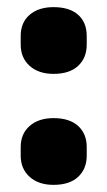

<svg xmlns="http://www.w3.org/2000/svg" viewBox="-20 -510 301 538"><path d="M130 -303Q88 -303 63 -325.5Q38 -348 38 -385V-409Q38 -447 63 -468.5Q88 -490 130 -490Q175 -490 199 -468.5Q223 -447 223 -409V-385Q223 -348 199 -325.5Q175 -303 130 -303ZM130 8Q88 8 63 -14.5Q38 -37 38 -74V-98Q38 -135 63 -157Q88 -179 130 -179Q175 -179 199 -157Q223 -135 223 -98V-74Q223 -37 199 -14.5Q175 8 130 8Z"/></svg>

Font: Sofia Sans Condensed Black
Style: Regular
Weight: 900
Designer: Botio Nikoltchev, Ani Petrova
Foundry: lettersoup
Version: Version 4.101